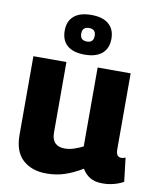

<svg xmlns="http://www.w3.org/2000/svg" viewBox="-88 -860 768 939"><g transform="rotate(10 295.5 -391.0)"><path d="M206 10Q134 10 89.5 -30Q45 -70 45 -154V-544H209V-193Q209 -159 226 -142.5Q243 -126 273 -126Q296 -126 317.5 -133Q339 -140 364 -152V-544H528V-169Q528 -146 535 -137.5Q542 -129 554 -129Q565 -129 575 -134L589 -16Q570 -5 543 2.5Q516 10 485 10Q447 10 423 -4.5Q399 -19 384 -45Q341 -19 298.5 -4.5Q256 10 206 10ZM290 -595Q233 -595 203.5 -620.5Q174 -646 174 -694Q174 -741 203.5 -766.5Q233 -792 290 -792Q346 -792 376 -766.5Q406 -741 406 -694Q406 -646 376 -620.5Q346 -595 290 -595ZM290 -660Q323 -660 323 -694Q323 -727 290 -727Q256 -727 256 -694Q256 -660 290 -660Z"/></g></svg>

Font: Georama
Style: Bold
Weight: 700
Designer: Jean-Baptiste Levee
Foundry: Production Type
Version: Version 1.000